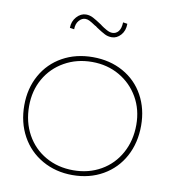

<svg xmlns="http://www.w3.org/2000/svg" viewBox="-81 -785 778 866"><g transform="rotate(10 307.5 -352.0)"><path d="M40 -263Q40 -340 74 -401Q108 -462 169 -496Q230 -530 308 -530Q386 -530 447 -496Q508 -462 541.5 -401Q575 -340 575 -263Q575 -184 541.5 -122Q508 -60 447 -25Q386 10 308 10Q231 10 169.5 -25Q108 -60 74 -122Q40 -184 40 -263ZM553 -263Q553 -333 521 -388.5Q489 -444 433.5 -476Q378 -508 308 -508Q238 -508 181.5 -476Q125 -444 93.5 -388.5Q62 -333 62 -263Q62 -190 93.5 -133Q125 -76 181 -44Q237 -12 308 -12Q378 -12 434 -44Q490 -76 521.5 -133.5Q553 -191 553 -263ZM305 -663 297 -669Q295 -671 293 -671Q272 -685 262.5 -689.5Q253 -694 244 -694Q228 -694 215 -679Q202 -664 202 -639L182 -642Q182 -672 201 -693Q220 -714 244 -714Q261 -714 277 -705.5Q293 -697 317 -681L321 -678L322 -677Q333 -669 347.5 -661Q362 -653 374 -653Q391 -653 402 -666.5Q413 -680 414 -708L434 -705Q434 -673 416 -653Q398 -633 375 -633Q357 -633 342.5 -640.5Q328 -648 305 -663Z"/></g></svg>

Font: Easer Grotesk Variable
Style: Regular
Weight: 400
Designer: Boardeaser, Bonnie Shaver-Troup, Thomas Jockin
Foundry: Lexend
Version: Version 1.001;Glyphs 3.1.2 (3151)